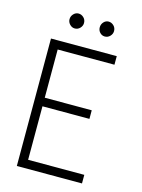

<svg xmlns="http://www.w3.org/2000/svg" viewBox="-117 -840 672 908"><g transform="rotate(15 219.0 -386.0)"><path d="M57 0V-624H379V-582H101V-346H331V-304H101V-42H376V0ZM153 -699Q139 -699 128.5 -710Q118 -721 118 -735Q118 -750 128.5 -761Q139 -772 153 -772Q167 -772 178 -761.5Q189 -751 189 -735Q189 -721 178.5 -710Q168 -699 153 -699ZM300 -699Q286 -699 276 -709.5Q266 -720 266 -735Q266 -750 276 -761Q286 -772 300 -772Q314 -772 325 -761.5Q336 -751 336 -735Q336 -721 325.5 -710Q315 -699 300 -699Z"/></g></svg>

Font: Inconsolata SemiCondensed Light
Style: Regular
Weight: 300
Width: 4
Monospace: yes
Designer: Raph Levien, Cyreal, Brenton Simpson
Foundry: Raph Levien, Cyreal, Google
Version: Version 3.100; ttfautohint (v1.8.4.7-5d5b)